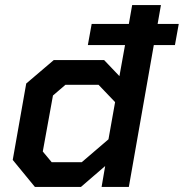

<svg xmlns="http://www.w3.org/2000/svg" viewBox="-20 -734 722 754"><path d="M667 -557H584L486 0H379L393 -82L298 0H117L30 -106L83 -406L191 -498H389L449 -435L471 -557H325L340 -640H486L499 -714H612L599 -640H682ZM432 -333 367 -401H237L188 -359L148 -139L183 -97H301L406 -187Z"/></svg>

Font: Chakra Petch SemiBold
Style: Italic
Weight: 600
Italic angle: -10°
Designer: Katatrad Aksorn Co.,Ltd.
Foundry: Cadson Demak Co.,Ltd.
Version: Version 1.000; ttfautohint (v1.6)